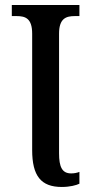

<svg xmlns="http://www.w3.org/2000/svg" viewBox="-20 -734 368 764"><path d="M226 10C258 10 284 3 296 -3V-50C286 -46 275 -44 263 -44C227 -44 215 -70 215 -124V-600C215 -661 243 -670 278 -670H296V-714H27V-670H46C81 -670 108 -661 108 -600V-137C108 -34 143 10 226 10Z"/></svg>

Font: Noto Serif Condensed Medium
Style: Regular
Weight: 500
Width: 3
Designer: Monotype Design Team
Foundry: Monotype Imaging Inc.
Version: Version 2.015